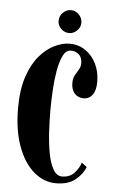

<svg xmlns="http://www.w3.org/2000/svg" viewBox="-50 -693 438 738"><g transform="rotate(5 169.0 -324.0)"><path d="M194 10.5Q147 10.5 108.2 -22.8Q69.5 -56 46.8 -117.8Q24 -179.5 24 -264.5Q24 -336.5 41 -386.8Q58 -437 85.2 -468.5Q112.5 -500 143 -514.2Q173.5 -528.5 199.5 -528.5Q235.5 -528.5 262.2 -509.8Q289 -491 303.8 -460Q318.5 -429 318.5 -392Q318.5 -358 305.5 -341Q292.5 -324 271.5 -324Q250 -324 236.8 -338.8Q223.5 -353.5 223.5 -379Q223.5 -397 230.5 -409.5Q237.5 -422 244.2 -433Q251 -444 251 -457Q251 -480 238.2 -491.2Q225.5 -502.5 207.5 -502.5Q188.5 -502.5 177 -479.2Q165.5 -456 159.2 -420Q153 -384 150.8 -343.5Q148.5 -303 148.5 -268Q148.5 -227.5 151 -183.8Q153.5 -140 160.5 -102.2Q167.5 -64.5 180.8 -41Q194 -17.5 215.5 -17.5Q245 -17.5 262.8 -37Q280.5 -56.5 286.5 -77.5L306.5 -62Q296 -33.5 268.2 -11.5Q240.5 10.5 194 10.5ZM194.5 -569Q176.5 -569 163.2 -582Q150 -595 150 -612.5Q150 -631 163.2 -644.2Q176.5 -657.5 194.5 -657.5Q211 -657.5 224.5 -644.2Q238 -631 238 -612.5Q238 -595 224.5 -582Q211 -569 194.5 -569Z"/></g></svg>

Font: Imbue 50pt
Style: Bold
Weight: 700
Designer: Tyler Finck
Foundry: Etcetera Type Company
Version: Version 1.102; ttfautohint (v1.8.3)